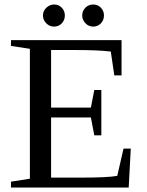

<svg xmlns="http://www.w3.org/2000/svg" viewBox="-20 -833 651 853"><path d="M28.8 -25.9 112.8 -39.1V-616.2L28.8 -628.9V-654.8H520V-498H487.8L472.2 -604Q417.5 -610.8 314 -610.8H207V-355H383.8L398.9 -433.1H430.2V-231.9H398.9L383.8 -311H207V-43.9H335.9Q461.9 -43.9 501 -51.8L528.8 -172.9H561L551.8 0H28.8ZM441.9 -764.2Q441.9 -743.7 428.2 -729.2Q414.6 -714.8 394 -714.8Q373.5 -714.8 359.4 -730Q345.2 -745.1 345.2 -764.2Q345.2 -784.7 359.4 -798.8Q373.5 -813 394 -813Q414.6 -813 428.2 -798.8Q441.9 -784.7 441.9 -764.2ZM268.1 -764.2Q268.1 -743.7 254.4 -729.2Q240.7 -714.8 220.2 -714.8Q200.2 -714.8 185.5 -729.5Q170.9 -744.1 170.9 -764.2Q170.9 -784.7 186 -798.8Q201.2 -813 220.2 -813Q240.7 -813 254.4 -798.8Q268.1 -784.7 268.1 -764.2Z"/></svg>

Font: Times New Roman
Style: Regular
Weight: 400
Designer: Steve Matteson
Foundry: Ascender Corporation
Version: Version 2.00.3